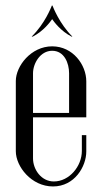

<svg xmlns="http://www.w3.org/2000/svg" viewBox="-20 -667 362 692"><path d="M98 -535C137 -555 161 -588 168 -598C175 -588 199 -555 238 -535H241C194 -582 172 -640 169 -647H167C164 -640 142 -582 94 -535ZM37 -375V-122C37 -67 93 5 171 5C249 5 291 -67 291 -121V-180H275V-123C275 -68 230 -13 174 -13C128 -13 99 -57 99 -96V-244H291V-374C291 -433 243 -500 168 -500C92 -500 37 -429 37 -375ZM99 -403C99 -438 125 -484 168 -484C212 -484 229 -439 229 -403V-260H99Z"/></svg>

Font: Emberly
Style: Regular
Weight: 400
Designer: Rajesh Rajput
Foundry: Rajesh Rajput
Version: Version 1.000